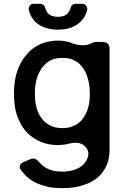

<svg xmlns="http://www.w3.org/2000/svg" viewBox="-20 -771 657 1009"><path d="M376 -751H413.1Q424.8 -751 432.6 -741.2Q440.4 -731.4 438.5 -719.7Q429.7 -680.7 398.4 -652.3Q356.4 -615.2 285.2 -615.2Q212.9 -615.2 169.9 -652.3Q139.6 -680.7 130.9 -719.7Q128.9 -731.4 136.7 -741.2Q144.5 -751 156.2 -751H192.4Q201.2 -751 208 -745.6Q214.8 -740.2 216.8 -731.4Q220.7 -716.8 230.5 -703.1Q247.1 -682.6 285.2 -682.6Q321.3 -682.6 337.9 -703.1Q347.7 -715.8 351.6 -731.4Q353.5 -740.2 360.4 -745.6Q367.2 -751 376 -751ZM485.4 -550.8Q478.5 -550.8 473.6 -548.8Q468.8 -547.9 464.8 -545.9Q444.3 -533.2 413.1 -533.2Q381.8 -534.2 359.4 -543.9Q344.7 -550.8 325.2 -553.7Q306.6 -557.6 284.2 -557.6Q251 -557.6 220.7 -548.8Q191.4 -541 165 -524.4Q138.7 -507.8 119.1 -483.4Q98.6 -460 83 -427.7Q68.4 -396.5 60.5 -359.4Q53.7 -321.3 53.7 -277.3Q53.7 -233.4 60.5 -197.3Q68.4 -160.2 84 -129.9Q98.6 -99.6 119.1 -77.1Q140.6 -54.7 166 -40Q192.4 -24.4 221.7 -16.6Q251 -8.8 283.2 -8.8Q299.8 -8.8 314.5 -10.7Q328.1 -11.7 340.8 -15.6Q398.4 -31.2 427.7 -1Q457 29.3 434.6 71.3Q429.7 80.1 423.8 87.9Q417 95.7 409.2 101.6Q389.6 116.2 364.3 123Q338.9 130.9 308.6 130.9Q286.1 130.9 268.6 127.9Q250 125 236.3 118.2Q221.7 112.3 210.9 104.5Q200.2 96.7 192.4 87.9Q190.4 85.9 189.5 85Q187.5 83 186.5 81.1Q172.9 66.4 163.1 63.5Q152.3 59.6 134.8 67.4Q127.9 70.3 120.1 74.2Q112.3 77.1 105.5 80.1Q88.9 86.9 85 97.7Q80.1 108.4 89.8 122.1Q95.7 130.9 103.5 138.7Q110.4 147.5 118.2 155.3Q132.8 168.9 152.3 180.7Q170.9 192.4 195.3 200.2Q218.8 209 247.1 213.9Q275.4 217.8 307.6 217.8Q342.8 217.8 374 212.9Q406.2 207 433.6 196.3Q461.9 185.5 484.4 168.9Q506.8 152.3 522.5 128.9Q539.1 106.4 547.9 77.1Q555.7 47.9 555.7 12.7Q555.7 -163.1 555.7 -515.6Q555.7 -532.2 546.9 -541Q539.1 -549.8 521.5 -549.8Q522.5 -549.8 522.5 -550.8Q513.7 -550.8 503.9 -550.8Q494.1 -550.8 485.4 -550.8ZM426.8 -166Q418.9 -151.4 409.2 -139.6Q398.4 -127.9 385.7 -119.1Q383.8 -118.2 381.8 -116.2Q379.9 -115.2 377 -114.3Q362.3 -106.4 344.7 -101.6Q328.1 -97.7 307.6 -97.7Q284.2 -97.7 263.7 -103.5Q244.1 -109.4 227.5 -121.1Q211.9 -131.8 199.2 -148.4Q187.5 -164.1 178.7 -184.6Q170.9 -205.1 167 -228.5Q163.1 -252 163.1 -279.3Q163.1 -306.6 167 -330.1Q170.9 -353.5 178.7 -375Q187.5 -395.5 199.2 -413.1Q211.9 -429.7 227.5 -442.4Q244.1 -455.1 263.7 -460.9Q284.2 -466.8 308.6 -466.8Q329.1 -466.8 346.7 -462.9Q364.3 -458 378.9 -448.2Q380.9 -447.3 382.8 -446.3Q384.8 -444.3 387.7 -443.4Q399.4 -434.6 409.2 -422.9Q418.9 -411.1 426.8 -396.5Q428.7 -391.6 431.6 -386.7Q433.6 -381.8 435.5 -377Q443.4 -355.5 448.2 -331.1Q452.1 -307.6 452.1 -279.3Q452.1 -251 448.2 -226.6Q443.4 -202.1 435.5 -181.6Q435.5 -181.6 434.6 -181.6Q432.6 -176.8 430.7 -173.8Q429.7 -169.9 426.8 -166Z"/></svg>

Font: DeepSea
Style: Medium
Weight: 500
Designer: Stem
Version: Version 3.019;git-0a5106e0b